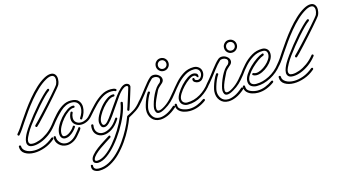

<svg xmlns="http://www.w3.org/2000/svg" viewBox="-122 -1015 3057 1695"><g transform="rotate(-15 1406.5 -167.5)"><path d="M0 -182Q-5 -182 -8.5 -188Q-12 -194 -8 -199Q12 -222 29 -247Q46 -272 62 -297Q89 -337 121.5 -383Q154 -429 191.5 -474Q229 -519 269 -556.5Q309 -594 350 -617Q385 -636 411 -636Q437 -636 450.5 -619.5Q464 -603 464 -577Q464 -565 461.5 -552.5Q459 -540 453 -526Q450 -519 430.5 -495.5Q411 -472 382 -438.5Q353 -405 320.5 -369Q288 -333 258 -300Q228 -267 206.5 -245Q185 -223 179 -218Q176 -215 173 -215Q162 -215 162 -227Q162 -230 166 -234Q172 -239 193 -261Q214 -283 244 -315Q274 -347 306 -382.5Q338 -418 366.5 -450.5Q395 -483 414 -506Q433 -529 435 -534Q445 -557 445 -578Q445 -595 436.5 -605.5Q428 -616 411 -616Q390 -616 360 -599Q321 -577 282 -540.5Q243 -504 206 -459.5Q169 -415 137 -370Q105 -325 79 -286Q62 -261 45 -235Q28 -209 8 -186Q5 -182 0 -182ZM103 -62Q72 -62 59.5 -75Q47 -88 47 -107Q47 -127 56.5 -150.5Q66 -174 76 -191Q91 -217 117 -253Q143 -289 174.5 -328.5Q206 -368 238.5 -405Q271 -442 300 -470.5Q329 -499 348 -513Q350 -515 354 -515Q364 -515 364 -505Q364 -500 360 -497Q341 -484 313 -456Q285 -428 253 -391.5Q221 -355 189.5 -316Q158 -277 132.5 -242Q107 -207 93 -181Q86 -168 76 -148Q66 -128 66 -111Q66 -98 74 -90Q82 -82 103 -82Q130 -82 165.5 -95Q201 -108 238 -134.5Q275 -161 306 -200Q309 -204 313 -204Q319 -204 322.5 -198.5Q326 -193 321 -187Q289 -146 250 -118Q211 -90 172.5 -76Q134 -62 103 -62ZM94 0Q44 0 9.5 -21.5Q-25 -43 -25 -85Q-25 -96 -15 -96Q-5 -96 -5 -85Q-5 -57 24.5 -38.5Q54 -20 100 -20Q138 -20 183.5 -36Q229 -52 273 -89Q275 -91 279 -91Q289 -91 289 -81Q289 -76 285 -73Q242 -36 191 -18Q140 0 94 0Z M572 -177Q566 -177 562.5 -182Q559 -187 563 -193Q593 -237 593 -278Q593 -307 575.5 -325.5Q558 -344 523 -344Q471 -344 421.5 -298.5Q372 -253 320 -185Q317 -182 314 -182Q309 -182 305.5 -188Q302 -194 306 -200Q340 -245 374 -282Q408 -319 444.5 -341Q481 -363 521 -363Q571 -363 592 -339Q613 -315 613 -281Q613 -256 604 -230Q595 -204 579 -181Q576 -177 572 -177ZM392 -53Q371 -53 359.5 -67.5Q348 -82 348 -105Q348 -135 366 -171Q384 -207 412.5 -239.5Q441 -272 472 -293Q503 -314 528 -314Q542 -314 542 -304Q542 -300 539 -296.5Q536 -293 531 -294Q510 -296 482.5 -277Q455 -258 429 -228Q403 -198 385.5 -164.5Q368 -131 368 -104Q368 -91 373 -82Q378 -73 392 -73Q408 -73 426 -83.5Q444 -94 459 -109Q474 -124 481 -137Q484 -142 489 -142Q494 -142 498 -137.5Q502 -133 498 -127Q489 -112 472 -94.5Q455 -77 434 -65Q413 -53 392 -53ZM560 -133Q527 -133 503 -153Q479 -173 479 -207Q479 -219 482.5 -232.5Q486 -246 493 -261Q496 -267 502 -267Q507 -267 510.5 -263Q514 -259 511 -253Q505 -241 502.5 -230Q500 -219 500 -209Q500 -182 518 -167.5Q536 -153 561 -153Q583 -153 606 -164Q629 -175 648 -199Q651 -203 655 -203Q660 -203 664 -197.5Q668 -192 664 -187Q641 -159 613.5 -146Q586 -133 560 -133ZM390 10Q347 10 318 -18.5Q289 -47 293 -86Q293 -96 303 -96Q307 -96 310.5 -92.5Q314 -89 313 -84Q311 -58 333.5 -33.5Q356 -9 391 -9Q414 -9 440 -23Q466 -37 492 -70Q492 -70 498.5 -78Q505 -86 513 -95.5Q521 -105 524 -111Q527 -117 532 -117Q537 -117 540.5 -112.5Q544 -108 541 -102Q535 -90 525 -79Q515 -68 507 -57Q479 -21 448.5 -5.5Q418 10 390 10Z M752 -59Q728 -59 720.5 -78.5Q713 -98 713 -111Q713 -136 730.5 -171Q748 -206 776 -240Q804 -274 836 -296.5Q868 -319 896 -319Q908 -319 908 -309Q908 -305 905 -301.5Q902 -298 897 -299Q875 -300 847 -280Q819 -260 793 -229Q767 -198 750 -166Q733 -134 733 -111Q733 -97 738 -88Q743 -79 752 -79Q767 -79 786 -100Q805 -121 828 -154.5Q851 -188 876 -224Q902 -263 928.5 -298.5Q955 -334 980.5 -356.5Q1006 -379 1029 -379Q1042 -379 1053 -371Q1064 -363 1064 -346Q1064 -344 1058 -324.5Q1052 -305 1043.5 -277Q1035 -249 1026 -221.5Q1017 -194 1010.5 -173.5Q1004 -153 1002 -149Q999 -143 994 -143Q989 -143 985.5 -147Q982 -151 984 -157Q986 -161 992.5 -181Q999 -201 1007.5 -228Q1016 -255 1024.5 -282Q1033 -309 1038.5 -327Q1044 -345 1044 -346Q1044 -359 1029 -359Q1016 -359 1003 -349Q978 -333 949 -293.5Q920 -254 891 -210Q866 -173 841.5 -138Q817 -103 794 -81Q771 -59 752 -59ZM653 -181Q648 -181 645 -185.5Q642 -190 646 -196Q683 -240 721 -279Q759 -318 800.5 -343Q842 -368 889 -368Q903 -368 914.5 -366Q926 -364 934 -358Q938 -355 938 -350Q938 -345 933 -341.5Q928 -338 922 -342Q915 -348 889 -348Q848 -348 810 -325.5Q772 -303 736 -266Q700 -229 663 -186Q659 -181 653 -181ZM616 231Q603 232 588.5 224.5Q574 217 574 198Q574 176 595 151.5Q616 127 647.5 103.5Q679 80 711 60Q743 40 765 26Q769 24 770 24Q775 24 777.5 27.5Q780 31 780 35Q780 40 776 43Q758 55 729 73Q700 91 671 111.5Q642 132 620.5 153Q599 174 594 192Q594 193 593.5 194.5Q593 196 593 197Q593 211 612 211Q647 211 688.5 182Q730 153 771 104.5Q812 56 848 -2.5Q884 -61 909 -120Q934 -179 942 -228Q943 -236 952 -236Q956 -236 959.5 -233Q963 -230 962 -224Q954 -175 929 -115Q904 -55 867 5Q830 65 787 115.5Q744 166 700 197.5Q656 229 616 231ZM608 301Q584 301 562.5 287.5Q541 274 545 242Q545 233 554 233Q558 233 561.5 236Q565 239 564 244Q562 263 574.5 272Q587 281 608 281Q656 281 700.5 257.5Q745 234 785.5 194.5Q826 155 859.5 107Q893 59 919.5 9.5Q946 -40 962 -84Q966 -95 967.5 -98.5Q969 -102 980 -107Q1002 -117 1035 -137Q1068 -157 1103 -202Q1106 -206 1111 -206Q1116 -206 1119.5 -200.5Q1123 -195 1119 -190Q1089 -150 1055 -127.5Q1021 -105 983 -85Q967 -42 941 10Q915 62 879.5 113Q844 164 801.5 206.5Q759 249 710 275Q661 301 608 301ZM725 6Q688 6 663 -17Q638 -40 638 -80Q638 -85 638.5 -91Q639 -97 640 -103Q641 -111 649 -111Q660 -111 660 -101Q660 -96 659 -90.5Q658 -85 658 -81Q658 -50 677 -32Q696 -14 724 -14Q755 -14 792 -36Q829 -58 861 -109Q864 -114 869 -114Q874 -114 877.5 -109.5Q881 -105 877 -99Q843 -45 802.5 -19.5Q762 6 725 6Z M1384 -402Q1360 -402 1343 -419Q1326 -436 1326 -460Q1326 -485 1343 -502Q1360 -519 1384 -519Q1409 -519 1426 -502Q1443 -485 1443 -460Q1443 -436 1426 -419Q1409 -402 1384 -402ZM1384 -422Q1401 -422 1412 -433Q1423 -444 1423 -460Q1423 -477 1412 -488Q1401 -499 1384 -499Q1368 -499 1357 -488Q1346 -477 1346 -460Q1346 -444 1357 -433Q1368 -422 1384 -422ZM1249 -56Q1230 -56 1222.5 -70Q1215 -84 1215 -101Q1215 -115 1222 -141Q1229 -167 1241.5 -197.5Q1254 -228 1270 -254.5Q1286 -281 1303 -297Q1312 -306 1322 -313Q1332 -327 1332 -339Q1332 -354 1318.5 -362.5Q1305 -371 1289 -371Q1272 -371 1263 -363Q1249 -350 1233.5 -332.5Q1218 -315 1201 -292Q1183 -269 1163 -242.5Q1143 -216 1117 -186Q1114 -182 1109 -182Q1104 -182 1100.5 -188Q1097 -194 1101 -199Q1127 -228 1147.5 -255Q1168 -282 1185 -304Q1203 -327 1218.5 -345.5Q1234 -364 1250 -378Q1265 -392 1287 -392Q1313 -392 1334 -374.5Q1355 -357 1355 -334Q1355 -314 1334 -297L1329 -293Q1319 -284 1308.5 -274Q1298 -264 1291 -252Q1280 -229 1266.5 -201.5Q1253 -174 1243.5 -147Q1234 -120 1234 -99Q1234 -76 1253 -76Q1262 -76 1275 -81Q1306 -94 1339 -122Q1372 -150 1410 -199Q1413 -203 1417 -203Q1423 -203 1427 -197.5Q1431 -192 1426 -187Q1395 -147 1368.5 -122Q1342 -97 1307 -77Q1288 -66 1274 -61Q1260 -56 1249 -56ZM1244 5Q1195 5 1167.5 -29Q1140 -63 1144 -113Q1145 -128 1153 -155.5Q1161 -183 1173.5 -211.5Q1186 -240 1199 -258Q1202 -262 1207 -262Q1212 -262 1216 -257Q1220 -252 1215 -246Q1203 -230 1191.5 -203Q1180 -176 1172.5 -150Q1165 -124 1164 -111Q1161 -74 1182 -44Q1203 -14 1245 -14Q1271 -14 1306 -29.5Q1341 -45 1382 -82Q1384 -84 1388 -84Q1395 -84 1398.5 -77.5Q1402 -71 1396 -66Q1353 -28 1314.5 -11.5Q1276 5 1244 5Z M1411 -176Q1405 -176 1405 -183Q1405 -191 1412 -201Q1440 -237 1474 -275.5Q1508 -314 1550.5 -340.5Q1593 -367 1645 -367Q1674 -367 1694.5 -349Q1715 -331 1715 -300Q1715 -276 1698.5 -252Q1682 -228 1653 -228Q1639 -228 1623.5 -237Q1608 -246 1608 -262Q1608 -275 1619 -275Q1628 -275 1628 -263V-262Q1628 -255 1638 -251.5Q1648 -248 1653 -248Q1671 -248 1683 -264.5Q1695 -281 1695 -300Q1695 -321 1681 -334Q1667 -347 1645 -347Q1599 -347 1559.5 -322Q1520 -297 1487 -260.5Q1454 -224 1426 -187Q1418 -176 1411 -176ZM1513 -60Q1487 -60 1467 -76Q1447 -92 1447 -122Q1447 -145 1466 -177.5Q1485 -210 1513.5 -241Q1542 -272 1573 -292.5Q1604 -313 1628 -313Q1642 -313 1655 -306Q1668 -299 1668 -283Q1668 -270 1663 -270Q1658 -270 1651.5 -279Q1645 -288 1643 -289Q1636 -293 1628 -293Q1609 -293 1582 -274Q1555 -255 1528.5 -227Q1502 -199 1484.5 -170.5Q1467 -142 1467 -122Q1467 -103 1480 -91.5Q1493 -80 1513 -80Q1575 -80 1631.5 -113.5Q1688 -147 1725 -199Q1728 -203 1732 -203Q1737 -203 1741 -197Q1745 -191 1740 -186Q1702 -134 1642 -97Q1582 -60 1513 -60ZM1515 -1Q1489 -1 1462 -9Q1435 -17 1417 -35.5Q1399 -54 1399 -85Q1399 -96 1409 -96Q1419 -96 1419 -85Q1418 -66 1426 -54.5Q1434 -43 1452 -35Q1468 -28 1485 -24.5Q1502 -21 1515 -21Q1553 -21 1588 -35Q1623 -49 1653 -71Q1655 -73 1659 -73Q1669 -73 1669 -63Q1669 -58 1665 -55Q1634 -31 1595 -16Q1556 -1 1515 -1Z M2008 -402Q1984 -402 1967 -419Q1950 -436 1950 -460Q1950 -485 1967 -502Q1984 -519 2008 -519Q2033 -519 2050 -502Q2067 -485 2067 -460Q2067 -436 2050 -419Q2033 -402 2008 -402ZM2008 -422Q2025 -422 2036 -433Q2047 -444 2047 -460Q2047 -477 2036 -488Q2025 -499 2008 -499Q1992 -499 1981 -488Q1970 -477 1970 -460Q1970 -444 1981 -433Q1992 -422 2008 -422ZM1873 -56Q1854 -56 1846.5 -70Q1839 -84 1839 -101Q1839 -115 1846 -141Q1853 -167 1865.5 -197.5Q1878 -228 1894 -254.5Q1910 -281 1927 -297Q1936 -306 1946 -313Q1956 -327 1956 -339Q1956 -354 1942.5 -362.5Q1929 -371 1913 -371Q1896 -371 1887 -363Q1873 -350 1857.5 -332.5Q1842 -315 1825 -292Q1807 -269 1787 -242.5Q1767 -216 1741 -186Q1738 -182 1733 -182Q1728 -182 1724.5 -188Q1721 -194 1725 -199Q1751 -228 1771.5 -255Q1792 -282 1809 -304Q1827 -327 1842.5 -345.5Q1858 -364 1874 -378Q1889 -392 1911 -392Q1937 -392 1958 -374.5Q1979 -357 1979 -334Q1979 -314 1958 -297L1953 -293Q1943 -284 1932.5 -274Q1922 -264 1915 -252Q1904 -229 1890.5 -201.5Q1877 -174 1867.5 -147Q1858 -120 1858 -99Q1858 -76 1877 -76Q1886 -76 1899 -81Q1930 -94 1963 -122Q1996 -150 2034 -199Q2037 -203 2041 -203Q2047 -203 2051 -197.5Q2055 -192 2050 -187Q2019 -147 1992.5 -122Q1966 -97 1931 -77Q1912 -66 1898 -61Q1884 -56 1873 -56ZM1868 5Q1819 5 1791.5 -29Q1764 -63 1768 -113Q1769 -128 1777 -155.5Q1785 -183 1797.5 -211.5Q1810 -240 1823 -258Q1826 -262 1831 -262Q1836 -262 1840 -257Q1844 -252 1839 -246Q1827 -230 1815.5 -203Q1804 -176 1796.5 -150Q1789 -124 1788 -111Q1785 -74 1806 -44Q1827 -14 1869 -14Q1895 -14 1930 -29.5Q1965 -45 2006 -82Q2008 -84 2012 -84Q2019 -84 2022.5 -77.5Q2026 -71 2020 -66Q1977 -28 1938.5 -11.5Q1900 5 1868 5Z M2167 -154Q2149 -154 2136 -162Q2130 -165 2130 -170Q2130 -175 2134.5 -178.5Q2139 -182 2145 -179Q2157 -174 2167 -174Q2188 -174 2213 -186.5Q2238 -199 2261 -219Q2284 -239 2298.5 -262Q2313 -285 2313 -306Q2313 -347 2271 -347Q2224 -347 2183.5 -322.5Q2143 -298 2109.5 -261.5Q2076 -225 2050 -187Q2047 -182 2042 -182Q2037 -182 2033.5 -187Q2030 -192 2034 -198Q2060 -236 2095 -275Q2130 -314 2174.5 -340.5Q2219 -367 2271 -367Q2298 -367 2315.5 -351Q2333 -335 2333 -306Q2333 -279 2316.5 -252.5Q2300 -226 2274.5 -203.5Q2249 -181 2220 -167.5Q2191 -154 2167 -154ZM2144 -61Q2117 -61 2094.5 -75Q2072 -89 2072 -123Q2072 -151 2092.5 -183Q2113 -215 2143.5 -244.5Q2174 -274 2206 -296Q2238 -318 2261 -325Q2262 -325 2262.5 -325.5Q2263 -326 2264 -326Q2274 -326 2274 -315Q2274 -309 2267 -306Q2245 -299 2215.5 -278Q2186 -257 2157.5 -229.5Q2129 -202 2110.5 -174Q2092 -146 2092 -123Q2092 -101 2106.5 -91Q2121 -81 2144 -81Q2203 -81 2263.5 -112.5Q2324 -144 2367 -200Q2370 -204 2374 -204Q2380 -204 2383.5 -198.5Q2387 -193 2382 -187Q2337 -129 2272.5 -95Q2208 -61 2144 -61ZM2139 -1Q2113 -1 2086 -9Q2059 -17 2040.5 -35.5Q2022 -54 2022 -85Q2022 -96 2032 -96Q2042 -96 2042 -85Q2042 -66 2049.5 -55Q2057 -44 2076 -35Q2091 -28 2108.5 -24.5Q2126 -21 2139 -21Q2176 -21 2211.5 -35Q2247 -49 2277 -71Q2279 -73 2283 -73Q2293 -73 2293 -63Q2293 -58 2289 -55Q2257 -31 2218.5 -16Q2180 -1 2139 -1Z M2374 -182Q2369 -182 2365.5 -188Q2362 -194 2366 -199Q2386 -222 2403 -247Q2420 -272 2436 -297Q2463 -337 2495.5 -383Q2528 -429 2565.5 -474Q2603 -519 2643 -556.5Q2683 -594 2724 -617Q2759 -636 2785 -636Q2811 -636 2824.5 -619.5Q2838 -603 2838 -577Q2838 -565 2835.5 -552.5Q2833 -540 2827 -526Q2824 -519 2804.5 -495.5Q2785 -472 2756 -438.5Q2727 -405 2694.5 -369Q2662 -333 2632 -300Q2602 -267 2580.5 -245Q2559 -223 2553 -218Q2550 -215 2547 -215Q2536 -215 2536 -227Q2536 -230 2540 -234Q2546 -239 2567 -261Q2588 -283 2618 -315Q2648 -347 2680 -382.5Q2712 -418 2740.5 -450.5Q2769 -483 2788 -506Q2807 -529 2809 -534Q2819 -557 2819 -578Q2819 -595 2810.5 -605.5Q2802 -616 2785 -616Q2764 -616 2734 -599Q2695 -577 2656 -540.5Q2617 -504 2580 -459.5Q2543 -415 2511 -370Q2479 -325 2453 -286Q2436 -261 2419 -235Q2402 -209 2382 -186Q2379 -182 2374 -182ZM2477 -62Q2446 -62 2433.5 -75Q2421 -88 2421 -107Q2421 -127 2430.5 -150.5Q2440 -174 2450 -191Q2465 -217 2491 -253Q2517 -289 2548.5 -328.5Q2580 -368 2612.5 -405Q2645 -442 2674 -470.5Q2703 -499 2722 -513Q2724 -515 2728 -515Q2738 -515 2738 -505Q2738 -500 2734 -497Q2715 -484 2687 -456Q2659 -428 2627 -391.5Q2595 -355 2563.5 -316Q2532 -277 2506.5 -242Q2481 -207 2467 -181Q2460 -168 2450 -148Q2440 -128 2440 -111Q2440 -98 2448 -90Q2456 -82 2477 -82Q2504 -82 2539.5 -95Q2575 -108 2612 -134.5Q2649 -161 2680 -200Q2683 -204 2687 -204Q2693 -204 2696.5 -198.5Q2700 -193 2695 -187Q2663 -146 2624 -118Q2585 -90 2546.5 -76Q2508 -62 2477 -62ZM2468 0Q2418 0 2383.5 -21.5Q2349 -43 2349 -85Q2349 -96 2359 -96Q2369 -96 2369 -85Q2369 -57 2398.5 -38.5Q2428 -20 2474 -20Q2512 -20 2557.5 -36Q2603 -52 2647 -89Q2649 -91 2653 -91Q2663 -91 2663 -81Q2663 -76 2659 -73Q2616 -36 2565 -18Q2514 0 2468 0Z"/></g></svg>

Font: Neonderthaw
Style: Regular
Weight: 400
Designer: Robert E. Leuschke
Foundry: Robert E. Leuschke
Version: Version 1.010; ttfautohint (v1.8.3)